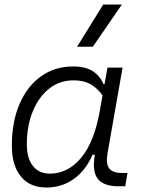

<svg xmlns="http://www.w3.org/2000/svg" viewBox="-20 -815 626 845"><path d="M439.9 -444.3 453.1 -517.6H519.5L453.1 -139.6Q445.3 -95.2 460.2 -74.5Q475.1 -53.7 518.1 -53.7H541L531.2 4.9H503.9Q435.5 4.9 410.2 -28.1Q384.8 -61 397.5 -133.8H387.2Q357.4 -64.9 304.7 -27.3Q252 10.3 184.1 10.3Q111.8 10.3 72 -38.1Q32.2 -86.4 32.2 -174.3Q32.2 -278.8 65.9 -357.2Q99.6 -435.5 160.4 -479Q221.2 -522.5 302.2 -522.5Q356 -522.5 387.7 -502.2Q419.4 -481.9 436 -444.3ZM304.2 -461.4Q242.2 -461.4 196 -424.6Q149.9 -387.7 124 -324.2Q98.1 -260.7 98.1 -180.2Q98.1 -118.2 125 -84.5Q151.9 -50.8 199.7 -50.8Q278.8 -50.8 336.9 -120.4Q395 -189.9 418.9 -325.7L431.2 -395Q411.1 -424.8 380.6 -443.1Q350.1 -461.4 304.2 -461.4ZM319.3 -609.4 434.1 -794.9H516.1L388.7 -609.4Z"/></svg>

Font: Cascadia Code PL Light
Style: Italic
Weight: 300
Italic angle: -10°
Monospace: yes
Designer: Aaron Bell
Foundry: Saja Typeworks
Version: Version 2404.023; ttfautohint (v1.8.4)